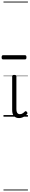

<svg xmlns="http://www.w3.org/2000/svg" viewBox="-43 -1438 364 2366"><path d="M192 17Q171 17 155.5 10.5Q140 4 129 -8Q118 -20 112.5 -38.5Q107 -57 107 -82V-496Q107 -506 113 -510.5Q119 -515 132 -515Q146 -515 152.5 -510.5Q159 -506 159 -496V-94Q159 -74 163.5 -60Q168 -46 177.5 -38.5Q187 -31 202 -31Q213 -31 223 -34.5Q233 -38 243 -45.5Q253 -53 263 -63Q269 -69 275.5 -68Q282 -67 288 -59Q293 -54 295 -48Q297 -42 292 -35Q281 -20 264.5 -8Q248 4 229.5 10.5Q211 17 192 17ZM-4 -706Q-15 -706 -19 -712.5Q-23 -719 -23 -731Q-23 -744 -19 -751Q-15 -758 -4 -758H264Q275 -758 279 -751Q283 -744 283 -731Q283 -719 279 -712.5Q275 -706 264 -706ZM0 898H301V908H0ZM0 -20H301V0H0ZM0 -505H301V-500H0ZM0 -1418H301V-1408H0Z"/></svg>

Font: Playwrite FR Trad Guides
Style: Regular
Weight: 400
Designer: Veronika Burian, José Scaglione
Foundry: TypeTogether
Version: Version 1.003